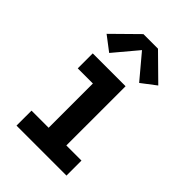

<svg xmlns="http://www.w3.org/2000/svg" viewBox="-226 -858 951 951"><g transform="rotate(45 250.0 -382.5)"><path d="M75 0V-105H195V-415H89V-520H319V-105H425V0ZM145 -579 69 -637 199 -765H301L431 -637L355 -579L250 -704Z"/></g></svg>

Font: Iosevka SS04 Extrabold
Style: Regular
Weight: 800
Monospace: yes
Designer: Belleve Invis
Foundry: Belleve Invis
Version: Version 19.0.0; ttfautohint (v1.8.4)